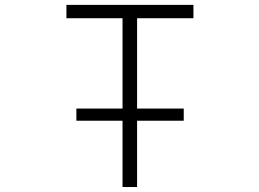

<svg xmlns="http://www.w3.org/2000/svg" viewBox="-20 -751 1040 772"><path d="M287.1 -265.6V-314.5H472.7V-677.7H247.1V-731.4H757.8V-677.7H531.2V-314.5H718.8V-265.6H531.2V1H472.7V-265.6Z"/></svg>

Font: Gen Shin Gothic Monospace Light
Style: Regular
Weight: 300
Designer: [Source Han Sans]
Ryoko NISHIZUKA  (kana & ideographs); Paul D. Hunt (Latin, Greek & Cyrillic); Wenlong ZHANG  (bopomofo
Version: Version 1.002.20150607